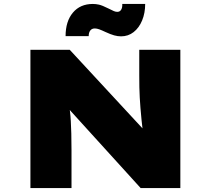

<svg xmlns="http://www.w3.org/2000/svg" viewBox="-20 -952 1067 972"><path d="M134 0V-700H333L745 -255L705 -269Q700 -312 696.5 -345.5Q693 -379 691 -406Q689 -433 687.5 -458Q686 -483 685.5 -510Q685 -537 685 -570V-700H893V0H692L247 -490L322 -466Q326 -445 329 -426Q332 -407 334.5 -386Q337 -365 338.5 -338Q340 -311 341 -275.5Q342 -240 342 -191V0ZM593 -768Q576 -768 558 -773Q540 -778 514 -790Q495 -799 482.5 -803.5Q470 -808 460 -808Q445 -808 437 -797.5Q429 -787 429 -769H312Q312 -844 349 -888Q386 -932 450 -932Q465 -932 481 -928.5Q497 -925 529 -909Q547 -900 556 -896Q565 -892 574 -892Q587 -892 593.5 -903Q600 -914 599 -932H715Q715 -886 699.5 -848.5Q684 -811 656.5 -789.5Q629 -768 593 -768Z"/></svg>

Font: Lexend Mega Black
Style: Regular
Weight: 900
Version: Version 1.007